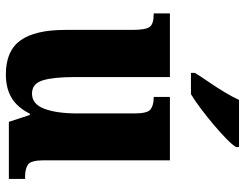

<svg xmlns="http://www.w3.org/2000/svg" viewBox="-108 -698 816 639"><g transform="rotate(90 299.5 -378.0)"><path d="M227 10Q149 10 114 -38.5Q79 -87 79 -188V-411Q79 -454 69.5 -468Q60 -482 27 -482H24V-536H236V-218Q236 -148 247 -112.5Q258 -77 291 -77Q326 -77 341.5 -118Q357 -159 357 -228V-419Q357 -462 343 -472Q329 -482 305 -482H302V-536H513V-117Q513 -73 527.5 -63.5Q542 -54 566 -54H575V0H385L362 -70H358Q337 -28 305 -9Q273 10 227 10ZM222 -619Q235 -640 252.5 -665.5Q270 -691 286 -717.5Q302 -744 312 -766H469V-756Q461 -743 441 -723.5Q421 -704 395 -682Q369 -660 342.5 -640Q316 -620 293 -606H222Z"/></g></svg>

Font: Noto Serif Tamil Condensed ExtraBold
Style: Regular
Weight: 800
Width: 3
Designer: Indian Type Foundry, Tom Grace, and the Monotype Design Team
Foundry: Monotype Imaging Inc.
Version: Version 2.004; ttfautohint (v1.8.4.7-5d5b)